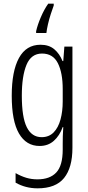

<svg xmlns="http://www.w3.org/2000/svg" viewBox="-20 -786 482 1047"><path d="M201 -542Q247 -542 276 -517.5Q305 -493 321 -453H325L331 -532H375V20Q375 128 329.5 184.5Q284 241 185 241Q119 241 65 210V158Q95 175 123.5 183.5Q152 192 184 192Q252 192 287 154.5Q322 117 322 30V-2Q322 -21 322.5 -43.5Q323 -66 325 -93H322Q305 -46 273.5 -18Q242 10 196 10Q123 10 83.5 -58Q44 -126 44 -264Q44 -398 83.5 -470Q123 -542 201 -542ZM209 -494Q150 -494 124.5 -432.5Q99 -371 99 -264Q99 -147 126 -92.5Q153 -38 207 -38Q247 -38 272.5 -64Q298 -90 310 -134.5Q322 -179 322 -233V-300Q322 -389 295.5 -441.5Q269 -494 209 -494ZM273 -756Q266 -737 257 -709.5Q248 -682 241.5 -653.5Q235 -625 233 -606H177V-616Q185 -651 203 -693Q221 -735 243 -766H273Z"/></svg>

Font: Noto Sans Myanmar ExtraCondensed Light
Style: Regular
Weight: 300
Width: 2
Designer: Monotype Design Team
Foundry: Monotype Imaging Inc.
Version: Version 2.107; ttfautohint (v1.8.4.7-5d5b)